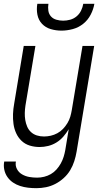

<svg xmlns="http://www.w3.org/2000/svg" viewBox="-28 -760 548 1003"><path d="M162 223Q140 223 118.5 220.5Q97 218 77 211.5Q57 205 40 193.5Q23 182 11 165Q-1 148 -5.5 127Q-10 106 -6 84H55Q51 105 60.5 123Q70 141 87.5 151Q105 161 125 164.5Q145 168 166 168Q184 168 202.5 163.5Q221 159 237.5 149.5Q254 140 267 125.5Q280 111 289.5 94Q299 77 304.5 59Q310 41 313 24L331 -85Q319 -65 303 -46.5Q287 -28 266.5 -15.5Q246 -3 223.5 2.5Q201 8 179 8Q152 8 127.5 0.5Q103 -7 85 -24Q67 -41 56.5 -64Q46 -87 42.5 -112.5Q39 -138 40 -164.5Q41 -191 46 -218L96 -520H157L105 -209Q102 -189 101.5 -170Q101 -151 104 -133Q107 -115 114 -98.5Q121 -82 134 -70Q147 -58 164.5 -52.5Q182 -47 202 -47Q219 -47 237 -51Q255 -55 271.5 -64Q288 -73 301 -86.5Q314 -100 324 -116.5Q334 -133 339 -150Q344 -167 347 -185L403 -520H464L372 33Q368 57 360 82Q352 107 338.5 129.5Q325 152 304.5 170.5Q284 189 260.5 201Q237 213 212 218Q187 223 162 223ZM293 -600Q264 -600 237 -608Q210 -616 191.5 -635.5Q173 -655 167.5 -683Q162 -711 167 -740H225Q222 -722 224.5 -704.5Q227 -687 238 -674.5Q249 -662 266.5 -657Q284 -652 302 -652Q320 -652 338.5 -657Q357 -662 372 -674.5Q387 -687 395.5 -704.5Q404 -722 407 -740H465Q460 -711 445.5 -683Q431 -655 406.5 -635.5Q382 -616 352 -608Q322 -600 293 -600Z"/></svg>

Font: Iosevka Light
Style: Italic
Weight: 300
Italic angle: -9°
Monospace: yes
Designer: Belleve Invis
Foundry: Belleve Invis
Version: Version 32.5.0; ttfautohint (v1.8.4)